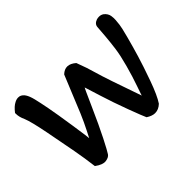

<svg xmlns="http://www.w3.org/2000/svg" viewBox="-105 -685 877 877"><g transform="rotate(-45 333.5 -246.5)"><path d="M54.2 -486.8Q65.9 -493.2 77.1 -493.2Q81.5 -493.2 86.4 -492.2Q100.1 -487.8 109.1 -473.9Q118.2 -460 124.8 -433.6Q131.3 -407.2 140.1 -361.6Q148.9 -315.9 162.6 -224.9Q176.3 -133.8 175.3 -132.1Q174.3 -130.4 192.1 -165.3Q210 -200.2 226.8 -239.7Q243.7 -279.3 300.3 -418.9Q335.4 -452.1 376.5 -416.5Q396 -366.2 408.7 -320.1Q421.4 -273.9 482.9 -99.6Q481.4 -98.6 497.8 -144.8Q514.2 -190.9 528.8 -244.9Q543.5 -298.8 548.3 -334.5Q553.2 -370.1 556.4 -407.7Q559.6 -445.3 560.8 -464.4Q562 -483.4 584.5 -491.2Q592.3 -493.2 599.6 -493.2Q612.3 -493.2 622.6 -485.8Q638.2 -473.1 641.1 -455.6Q643.6 -439.9 642.3 -427.5Q641.1 -415 639.6 -400.6Q638.2 -386.2 625 -336.4Q611.8 -286.6 597.4 -238.5Q583 -190.4 557.9 -120.1Q532.7 -49.8 511.7 -18.6Q492.2 0 469.2 0Q450.7 0 428.2 -14.6Q420.9 -29.8 394.5 -100.3Q368.2 -170.9 348.9 -232.9Q329.6 -294.9 324.7 -310.1Q325.2 -315.4 286.6 -228.3Q248 -141.1 220 -86.2Q191.9 -31.2 183.6 -19.3Q175.3 -7.3 154.3 -4.6Q133.3 -2 103.5 -23.9Q96.7 -79.6 85.9 -138.2Q75.2 -196.8 57.9 -285.4Q40.5 -374 28.8 -401.9Q17.1 -426.8 17.1 -447.8V-453.1Q36.1 -478 54.2 -486.8Z"/></g></svg>

Font: Myanmar Kalay
Style: Regular
Weight: 400
Designer: Khon Soe Zaw Thu
Foundry: PaOh Unicode khonsoezawthu@gmail.com and @hotmail.com
Version: Version 1.20 December 6, 2016